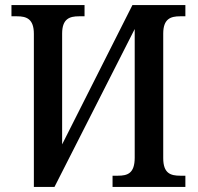

<svg xmlns="http://www.w3.org/2000/svg" viewBox="-20 -734 779 754"><path d="M113 -601V0H194L509 -620V-115C509 -53 481 -44 443 -44H422V0H708V-44H688C650 -44 621 -53 621 -113V-602C621 -660 650 -670 687 -670H708V-714H500L224 -167V-602C224 -660 253 -670 290 -670H312V-714H25V-670H47C84 -670 113 -660 113 -601Z"/></svg>

Font: Noto Serif SemiCondensed Medium
Style: Regular
Weight: 500
Width: 4
Designer: Monotype Design Team
Foundry: Monotype Imaging Inc.
Version: Version 2.014